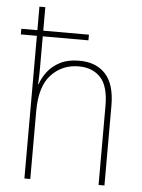

<svg xmlns="http://www.w3.org/2000/svg" viewBox="-54 -803 627 846"><g transform="rotate(5 259.5 -380.0)"><path d="M112 -760V-656H314V-631H112V-495Q112 -472 111.5 -455.5Q111 -439 110 -419H112Q122 -449 143 -476Q164 -503 198 -520.5Q232 -538 282 -538Q357 -538 398.5 -492.5Q440 -447 440 -353V0H414V-350Q414 -437 378.5 -475Q343 -513 282 -513Q209 -513 160.5 -461.5Q112 -410 112 -301V0H86V-631H15V-656H86V-760Z"/></g></svg>

Font: Noto Sans Bengali SemiCondensed Thin
Style: Regular
Weight: 100
Width: 4
Designer: Joana Ranito - Universal Thirst; Jelle Bosma - Monotype Design Team
Foundry: Universal Thirst ehf.
Version: Version 3.000; ttfautohint (v1.8.4.7-5d5b)